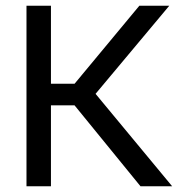

<svg xmlns="http://www.w3.org/2000/svg" viewBox="-20 -647 619 667"><path d="M578 0H468L239 -281H157V0H72V-627H157V-356H239L464 -627H568L312 -321Z"/></svg>

Font: Blinker
Style: Regular
Weight: 400
Designer: Juergen Huber
Foundry: supertype
Version: 1.017